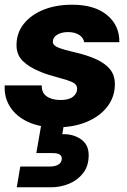

<svg xmlns="http://www.w3.org/2000/svg" viewBox="-21 -528 540 814"><path d="M217 12Q147 12 97 -11.5Q47 -35 21.5 -75.5Q-4 -116 -1 -166H156Q155 -135 177 -119.5Q199 -104 236 -104Q271 -104 288.5 -118Q306 -132 306 -151Q306 -171 284 -180.5Q262 -190 230 -198Q208 -204 186.5 -210.5Q165 -217 145 -226Q103 -243 76 -269Q49 -295 49 -337Q49 -388 79.5 -426.5Q110 -465 163 -486.5Q216 -508 285 -508Q380 -508 433 -464Q486 -420 485 -349H336Q333 -368 314.5 -380Q296 -392 268 -392Q239 -392 221 -380.5Q203 -369 203 -351Q203 -335 228 -325.5Q253 -316 293 -307Q350 -294 388.5 -276Q427 -258 446.5 -233Q466 -208 466 -171Q466 -118 434.5 -76.5Q403 -35 347 -11.5Q291 12 217 12ZM50 266 65 178H191Q214 178 227.5 169Q241 160 241 144Q241 121 202 121H133L157 -17H253L243 41Q287 39 321 61.5Q355 84 355 130Q355 176 331 206.5Q307 237 270.5 251.5Q234 266 196 266Z"/></svg>

Font: Rethink Sans ExtraBold
Style: Italic
Weight: 800
Italic angle: -10°
Designer: The Rethink Sans project authors (Hans Thiessen). DM Sans designed by Colophon Foundry.
Foundry: Rethink Communications LLC
Version: Version 1.001